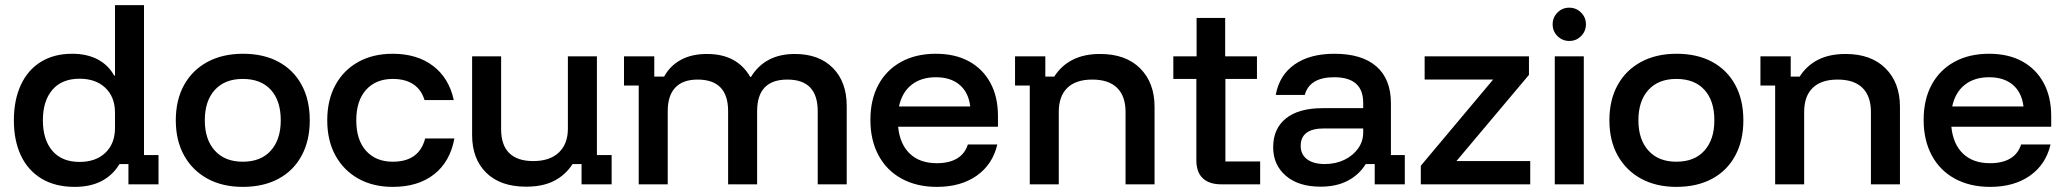

<svg xmlns="http://www.w3.org/2000/svg" viewBox="-20 -720 8067 750"><path d="M271.7 10Q195.8 10 142.5 -22.1Q89.2 -54.2 61.7 -112.5Q34.2 -170.8 34.2 -250Q34.2 -329.2 61.3 -387.9Q88.3 -446.7 139.6 -478.3Q190.8 -510 261.7 -510Q320 -510 361.7 -487.9Q403.3 -465.8 425.8 -425H429.2V-700H542.5V-114.2H599.2V0H481.7V-79.2H446.7Q420.8 -35.8 377.1 -12.9Q333.3 10 271.7 10ZM290.8 -87.5Q354.2 -87.5 391.7 -123.3Q429.2 -159.2 429.2 -220V-280Q429.2 -340.8 391.7 -376.7Q354.2 -412.5 290.8 -412.5Q221.7 -412.5 184.6 -369.2Q147.5 -325.8 147.5 -250Q147.5 -174.2 184.6 -130.8Q221.7 -87.5 290.8 -87.5Z M928.3 10Q849.2 10 790.4 -22.1Q731.7 -54.2 699.2 -112.5Q666.7 -170.8 666.7 -250Q666.7 -329.2 698.8 -387.5Q730.8 -445.8 790 -477.9Q849.2 -510 929.2 -510Q1010 -510 1068.3 -478.3Q1126.7 -446.7 1158.3 -388.3Q1190 -330 1190 -250Q1190 -170.8 1158.3 -112.1Q1126.7 -53.3 1067.9 -21.7Q1009.2 10 928.3 10ZM928.3 -88.3Q999.2 -88.3 1037.9 -131.7Q1076.7 -175 1076.7 -250Q1076.7 -326.7 1037.9 -369.2Q999.2 -411.7 928.3 -411.7Q858.3 -411.7 819.2 -368.8Q780 -325.8 780 -250Q780 -175 819.2 -131.7Q858.3 -88.3 928.3 -88.3Z M1514.2 10Q1437.5 10 1380 -22.1Q1322.5 -54.2 1290.4 -112.5Q1258.3 -170.8 1258.3 -250Q1258.3 -329.2 1290 -387.5Q1321.7 -445.8 1379.2 -477.9Q1436.7 -510 1514.2 -510Q1609.2 -510 1671.7 -462.5Q1734.2 -415 1752.5 -329.2H1638.3Q1625.8 -370 1594.6 -390.8Q1563.3 -411.7 1514.2 -411.7Q1448.3 -411.7 1410 -369.2Q1371.7 -326.7 1371.7 -250Q1371.7 -173.3 1410 -130.8Q1448.3 -88.3 1514.2 -88.3Q1617.5 -88.3 1640.8 -179.2H1755Q1738.3 -88.3 1675.8 -39.2Q1613.3 10 1514.2 10Z M2035 9.2Q1935 9.2 1879.6 -45Q1824.2 -99.2 1824.2 -192.5V-500H1937.5V-215Q1937.5 -153.3 1969.2 -122.1Q2000.8 -90.8 2063.3 -90.8Q2127.5 -90.8 2162.9 -124.2Q2198.3 -157.5 2198.3 -217.5V-500H2311.7V-114.2H2369.2V0H2251.7V-79.2H2216.7Q2188.3 -35.8 2144.2 -13.3Q2100 9.2 2035 9.2Z M2475 0V-385.8H2417.5V-500H2535.8V-420.8H2574.2Q2597.5 -463.3 2639.6 -486.2Q2681.7 -509.2 2741.7 -509.2Q2800.8 -509.2 2842.9 -486.7Q2885 -464.2 2910.8 -419.2H2913.3Q2968.3 -509.2 3085 -509.2Q3179.2 -509.2 3233.3 -454.6Q3287.5 -400 3287.5 -305.8V0H3174.2V-285.8Q3174.2 -409.2 3055.8 -409.2Q2937.5 -409.2 2937.5 -285.8V0H2824.2V-285.8Q2824.2 -409.2 2705 -409.2Q2647.5 -409.2 2617.9 -377.9Q2588.3 -346.7 2588.3 -285.8V0Z M3640 10Q3560.8 10 3502.1 -22.1Q3443.3 -54.2 3411.7 -113.3Q3380 -172.5 3380 -251.7Q3380 -330.8 3411.2 -388.8Q3442.5 -446.7 3500 -478.3Q3557.5 -510 3635.8 -510Q3710.8 -510 3765 -480.4Q3819.2 -450.8 3848.8 -396.2Q3878.3 -341.7 3878.3 -266.7V-225H3488.3Q3495 -156.7 3534.2 -119.6Q3573.3 -82.5 3639.2 -82.5Q3687.5 -82.5 3718.3 -100.8Q3749.2 -119.2 3760.8 -155.8H3875.8Q3857.5 -77.5 3795.4 -33.8Q3733.3 10 3640 10ZM3491.7 -304.2H3770Q3763.3 -359.2 3728.3 -388.8Q3693.3 -418.3 3635.8 -418.3Q3578.3 -418.3 3540.8 -388.8Q3503.3 -359.2 3491.7 -304.2Z M4002.5 0V-385.8H3945V-500H4063.3V-420.8H4098.3Q4125 -463.3 4169.6 -486.2Q4214.2 -509.2 4277.5 -509.2Q4377.5 -509.2 4433.8 -452.9Q4490 -396.7 4490 -302.5V0H4376.7V-282.5Q4376.7 -344.2 4343.8 -376.7Q4310.8 -409.2 4246.7 -409.2Q4182.5 -409.2 4149.2 -376.7Q4115.8 -344.2 4115.8 -282.5V0Z M4750 0Q4704.2 0 4678.8 -23.3Q4653.3 -46.7 4653.3 -94.2V-411.7H4563.3V-500H4654.2V-650H4765.8V-500H4890V-411.7H4766.7V-89.2H4902.5V0Z M5138.3 9.2Q5052.5 9.2 5002.9 -33.3Q4953.3 -75.8 4953.3 -145Q4953.3 -217.5 5003.3 -257.5Q5053.3 -297.5 5146.7 -297.5H5305V-318.3Q5305 -418.3 5191.7 -418.3Q5095.8 -418.3 5076.7 -349.2H4963.3Q4977.5 -426.7 5037.1 -468.3Q5096.7 -510 5192.5 -510Q5300 -510 5356.7 -460.4Q5413.3 -410.8 5413.3 -316.7V-114.2H5467.5V0H5350V-79.2H5315Q5289.2 -37.5 5245 -14.2Q5200.8 9.2 5138.3 9.2ZM5155 -79.2Q5197.5 -79.2 5231.7 -95.8Q5265.8 -112.5 5285.4 -140.4Q5305 -168.3 5305 -202.5V-218.3H5152.5Q5060.8 -218.3 5060.8 -150Q5060.8 -116.7 5085.8 -97.9Q5110.8 -79.2 5155 -79.2Z M5530 0V-72.5L5812.5 -409.2H5545V-500H5952.5V-427.5L5669.2 -90.8H5957.5V0Z M6053.3 0V-500H6166.7V0ZM6110 -560Q6083.3 -560 6064.2 -578.8Q6045 -597.5 6045 -625Q6045 -651.7 6063.8 -670.8Q6082.5 -690 6110 -690Q6136.7 -690 6155.8 -671.2Q6175 -652.5 6175 -625Q6175 -598.3 6156.2 -579.2Q6137.5 -560 6110 -560Z M6528.3 10Q6449.2 10 6390.4 -22.1Q6331.7 -54.2 6299.2 -112.5Q6266.7 -170.8 6266.7 -250Q6266.7 -329.2 6298.8 -387.5Q6330.8 -445.8 6390 -477.9Q6449.2 -510 6529.2 -510Q6610 -510 6668.3 -478.3Q6726.7 -446.7 6758.3 -388.3Q6790 -330 6790 -250Q6790 -170.8 6758.3 -112.1Q6726.7 -53.3 6667.9 -21.7Q6609.2 10 6528.3 10ZM6528.3 -88.3Q6599.2 -88.3 6637.9 -131.7Q6676.7 -175 6676.7 -250Q6676.7 -326.7 6637.9 -369.2Q6599.2 -411.7 6528.3 -411.7Q6458.3 -411.7 6419.2 -368.8Q6380 -325.8 6380 -250Q6380 -175 6419.2 -131.7Q6458.3 -88.3 6528.3 -88.3Z M6914.2 0V-385.8H6856.7V-500H6975V-420.8H7010Q7036.7 -463.3 7081.2 -486.2Q7125.8 -509.2 7189.2 -509.2Q7289.2 -509.2 7345.4 -452.9Q7401.7 -396.7 7401.7 -302.5V0H7288.3V-282.5Q7288.3 -344.2 7255.4 -376.7Q7222.5 -409.2 7158.3 -409.2Q7094.2 -409.2 7060.8 -376.7Q7027.5 -344.2 7027.5 -282.5V0Z M7754.2 10Q7675 10 7616.2 -22.1Q7557.5 -54.2 7525.8 -113.3Q7494.2 -172.5 7494.2 -251.7Q7494.2 -330.8 7525.4 -388.8Q7556.7 -446.7 7614.2 -478.3Q7671.7 -510 7750 -510Q7825 -510 7879.2 -480.4Q7933.3 -450.8 7962.9 -396.2Q7992.5 -341.7 7992.5 -266.7V-225H7602.5Q7609.2 -156.7 7648.3 -119.6Q7687.5 -82.5 7753.3 -82.5Q7801.7 -82.5 7832.5 -100.8Q7863.3 -119.2 7875 -155.8H7990Q7971.7 -77.5 7909.6 -33.8Q7847.5 10 7754.2 10ZM7605.8 -304.2H7884.2Q7877.5 -359.2 7842.5 -388.8Q7807.5 -418.3 7750 -418.3Q7692.5 -418.3 7655 -388.8Q7617.5 -359.2 7605.8 -304.2Z"/></svg>

Font: Funnel Display Medium
Style: Regular
Weight: 500
Designer: NORD ID, Kristian Moeller
Foundry: Dicotype
Version: Version 1.000